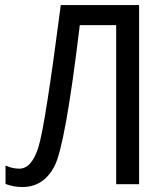

<svg xmlns="http://www.w3.org/2000/svg" viewBox="-20 -734 640 765"><path d="M534.2 0H442.9V-633.8H297.9Q240.7 -156.7 197.5 -72.8Q154.3 11.2 68.8 11.2Q34.2 11.2 2 -1V-74.2Q29.8 -62 57.1 -62Q106.9 -62 133.8 -150.1Q160.6 -238.3 222.2 -713.9H534.2Z"/></svg>

Font: WenQuanYi Micro Hei Mono
Style: Regular
Weight: 400
Foundry: Ascender Corporation
Version: Version 0.2.0-beta